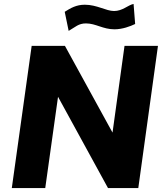

<svg xmlns="http://www.w3.org/2000/svg" viewBox="-20 -956 834 976"><path d="M667 -834 659 -936C630 -930 603 -900 560 -900C519 -900 473 -932 411 -932C368 -932 339 -915 309 -896L329 -799C364 -819 379 -837 417 -837C467 -837 503 -807 562 -807C602 -807 642 -822 667 -834ZM613 -723 552 -282 310 -723H141L40 0H210L275 -464L529 0H683L783 -723Z"/></svg>

Font: United Sans ExtraBold
Style: Italic
Weight: 800
Italic angle: -8°
Designer: Pablo Impallari, Rodrigo Fuenzalida (Modified by Dan O. Williams)
Version: Version 1.000;PS 001.000;hotconv 1.0.88;makeotf.lib2.5.64775